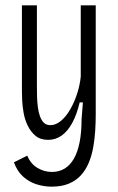

<svg xmlns="http://www.w3.org/2000/svg" viewBox="-20 -548 443 718"><path d="M173 150Q144 150 116 141Q88 132 66 112Q44 92 32 59L82 34Q94 64 119.5 79.5Q145 95 174 95Q201 95 221.5 82.5Q242 70 256 46Q270 22 277.5 -15Q285 -52 285 -101L290 -165H278Q267 -119 250 -88Q233 -57 210.5 -41Q188 -25 160 -25Q131 -25 113 -40Q95 -55 84 -77.5Q73 -100 68.5 -125Q64 -150 63 -171.5Q62 -193 62 -205V-528H118V-229Q118 -209 118.5 -188Q119 -167 121.5 -147.5Q124 -128 129.5 -113Q135 -98 144 -89Q153 -80 169 -80Q189 -80 208.5 -96.5Q228 -113 243.5 -140.5Q259 -168 269 -199.5Q279 -231 282 -262V-528H338V-120Q338 -91 336 -59Q334 -27 328.5 3.5Q323 34 312 60.5Q301 87 283 107Q265 127 238 138.5Q211 150 173 150Z"/></svg>

Font: Bricolage Grotesque Condensed ExtraLight
Style: Regular
Weight: 250
Width: 3
Designer: Mathieu Triay
Foundry: Atelier Triay
Version: Version 1.000;gftools[0.9.30]